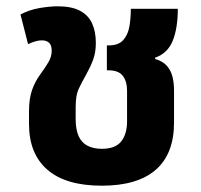

<svg xmlns="http://www.w3.org/2000/svg" viewBox="-20 -576 639 609"><path d="M303 13Q189 13 130.5 -37.5Q72 -88 72 -183V-222Q72 -263 81.5 -290Q91 -317 107 -339Q123 -361 133.5 -378.5Q144 -396 144 -415Q144 -433 135.5 -440.5Q127 -448 113 -448Q103 -448 92.5 -445Q82 -442 69 -436L45 -530Q73 -545 105.5 -550.5Q138 -556 163 -556Q207 -556 233.5 -542Q260 -528 272 -502Q284 -476 284 -440Q284 -409 275 -385.5Q266 -362 252 -337Q239 -314 229.5 -294Q220 -274 220 -236V-198Q220 -165 229.5 -144Q239 -123 258 -113.5Q277 -104 303 -104Q346 -104 364.5 -127.5Q383 -151 383 -191V-288Q383 -318 369.5 -335.5Q356 -353 324 -353H319V-432H325Q356 -432 371 -449Q386 -466 390.5 -492.5Q395 -519 395 -548H544Q544 -487 528 -447Q512 -407 472 -393V-389Q496 -382 509 -367.5Q522 -353 527 -333Q532 -313 532 -289V-187Q532 -88 474 -37.5Q416 13 303 13Z"/></svg>

Font: Farlight84_Sys_V01
Style: Bold
Weight: 700
Designer: Monotype Design Team, Nadine Chahine and Nizar Qandah
Foundry: Monotype Imaging Inc.
Version: Version 2.004;October 31, 2024;FontCreator 14.0.0.2814 64-bi